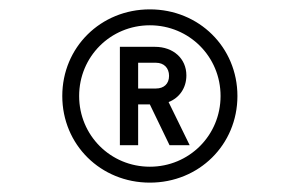

<svg xmlns="http://www.w3.org/2000/svg" viewBox="-20 -730 640 410"><path d="M300 -340C405 -340 487 -421 487 -525C487 -629 405 -710 300 -710C195 -710 113 -629 113 -525C113 -421 195 -340 300 -340ZM300 -374C216 -374 149 -441 149 -525C149 -609 216 -676 300 -676C384 -676 451 -609 451 -525C451 -441 384 -374 300 -374ZM275 -541V-596H313C330 -596 341 -585 341 -568C341 -551 330 -541 313 -541ZM236 -420H275V-507H300L342 -420H385L340 -512C363 -521 378 -542 378 -569C378 -605 350 -630 311 -630H236Z"/></svg>

Font: CommitMonoNiceRocks
Style: Regular
Weight: 400
Monospace: yes
Designer: Eigil Nikolajsen
Foundry: Eigil Nikolajsen
Version: Version 1.143